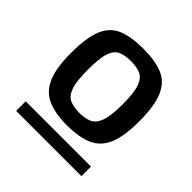

<svg xmlns="http://www.w3.org/2000/svg" viewBox="-141 -865 711 711"><g transform="rotate(45 215.0 -509.0)"><path d="M44 -261V-311H386V-261ZM124 -557Q124 -497 134 -468Q144 -439 164.5 -430Q185 -421 215 -421Q244 -421 264.5 -430Q285 -439 295.5 -468Q306 -497 306 -557Q306 -618 295.5 -646.5Q285 -675 264.5 -683.5Q244 -692 215 -692Q185 -692 164.5 -683.5Q144 -675 134 -646.5Q124 -618 124 -557ZM36 -556Q36 -638 54.5 -681.5Q73 -725 113 -741Q153 -757 215 -757Q277 -757 316.5 -740.5Q356 -724 375 -680.5Q394 -637 394 -556Q394 -477 375.5 -434Q357 -391 317.5 -373.5Q278 -356 215 -356Q152 -356 112.5 -374Q73 -392 54.5 -435.5Q36 -479 36 -556Z"/></g></svg>

Font: Exo Thin Medium
Style: Regular
Weight: 500
Version: Version 2.000